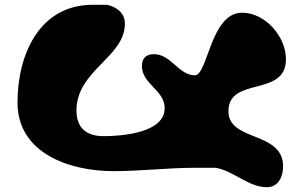

<svg xmlns="http://www.w3.org/2000/svg" viewBox="-20 -767 1272 801"><path d="M880 -67C955 -54 1017 14 1093 14C1143 14 1161 -32 1161 -73C1161 -221 933 -175 933 -303C933 -450 1173 -360 1173 -520C1173 -614 1087 -714 990 -714C858 -714 847 -453 793 -453C725 -453 694 -541 622 -541C590 -541 572 -524 572 -492C572 -416 667 -391 667 -316C667 -210 481 -199 412 -199C341 -199 299 -233 299 -306C299 -474 501 -528 501 -668C501 -713 468 -737 427 -747H367C144 -747 53 -539 53 -339C53 -127 271 -53 453 -53C567 -53 680 -67 793 -67Z"/></svg>

Font: CISF Camouflage Kit
Style: Ste
Weight: 400
Designer: Robert Jablonski, Jasper
Foundry: Cannot Into Space Fonts
Version: Version 1.27